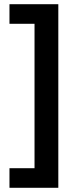

<svg xmlns="http://www.w3.org/2000/svg" viewBox="-20 -734 370 912"><path d="M25 65H144V-621H25V-714H257V158H25Z"/></svg>

Font: Noto Sans Kawi SemiBold
Style: Regular
Weight: 600
Designer: Fadhl Haqq
Version: Version 1.000